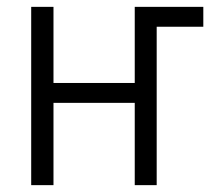

<svg xmlns="http://www.w3.org/2000/svg" viewBox="-20 -540 640 560"><path d="M71 0V-520H136V-298H373V-520H573V-462H437V0H373V-240H136V0Z"/></svg>

Font: Iosevka Custom Light Extended
Style: Regular
Weight: 300
Width: 7
Monospace: yes
Designer: Belleve Invis
Foundry: Belleve Invis
Version: Version 11.2.4; ttfautohint (v1.8.4)